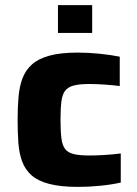

<svg xmlns="http://www.w3.org/2000/svg" viewBox="-20 -724 538 752"><path d="M286 8Q218 8 173.5 -3.5Q129 -15 104 -37Q79 -59 67 -91Q55 -123 52 -164Q49 -205 49 -255Q49 -303 52.5 -344Q56 -385 68 -417Q80 -449 105 -471.5Q130 -494 173.5 -506Q217 -518 284 -518Q327 -518 370.5 -513.5Q414 -509 449 -502V-387Q427 -390 393 -392.5Q359 -395 329 -395Q291 -395 268.5 -389Q246 -383 235 -368.5Q224 -354 220.5 -326.5Q217 -299 217 -255Q217 -211 220.5 -183Q224 -155 235 -140.5Q246 -126 269 -120.5Q292 -115 330 -115Q356 -115 389.5 -117Q423 -119 453 -123V-9Q418 -1 373 3.5Q328 8 286 8ZM207 -595V-704H341V-595Z"/></svg>

Font: Saira SemiExpanded
Style: Bold
Weight: 700
Width: 6
Designer: Hector Gatti with collaboration of the Omnibus-Type team
Foundry: Omnibus-Type
Version: Version 1.101